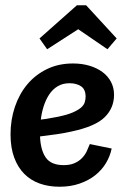

<svg xmlns="http://www.w3.org/2000/svg" viewBox="-20 -699 481 729"><path d="M222 -72Q246 -72 263 -79.5Q280 -87 291.5 -99Q303 -111 309.5 -125Q316 -139 321 -152L404 -135Q398 -106 382.5 -80Q367 -54 342 -34Q317 -14 282.5 -2Q248 10 206 10Q165 10 131 -2Q97 -14 72.5 -38.5Q48 -63 34 -100.5Q20 -138 20 -189Q20 -244 36.5 -293Q53 -342 83.5 -378.5Q114 -415 158 -436.5Q202 -458 257 -458Q291 -458 319.5 -449.5Q348 -441 369 -425.5Q390 -410 401.5 -388Q413 -366 413 -339Q413 -289 377.5 -254Q342 -219 253 -200Q227 -194 196.5 -189.5Q166 -185 132 -181Q134 -129 154 -100.5Q174 -72 222 -72ZM423 -553 388 -512 277 -588 159 -512 130 -553 272 -679H307ZM202 -256Q235 -263 255 -271.5Q275 -280 286.5 -289.5Q298 -299 301.5 -310Q305 -321 305 -332Q305 -360 287.5 -371.5Q270 -383 244 -383Q218 -383 199 -371.5Q180 -360 167 -340.5Q154 -321 146 -296Q138 -271 135 -245Q155 -247 171.5 -250.5Q188 -254 202 -256Z"/></svg>

Font: Zilla Slab SemiBold
Style: Regular
Weight: 600
Designer: Typotheque.com
Foundry: Typotheque type foundry
Version: Version 1.0; 2017